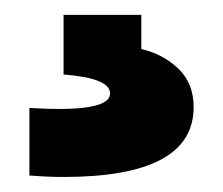

<svg xmlns="http://www.w3.org/2000/svg" viewBox="-20 -20 300 258"><path d="M169.9 45.9Q199.2 52.7 219.7 72.3Q240.2 91.8 240.2 124Q240.2 217.8 65.4 217.8Q43.9 217.8 19.5 215.8Q19.5 185.5 19.5 125Q127.9 131.8 127.9 105.5Q127.9 85 65.4 80.1Q65.4 53.7 65.4 0Q90.8 0 169.9 0Q169.9 11.7 169.9 45.9Z"/></svg>

Font: LeFont
Style: Regular
Weight: 700
Designer: Leryon MEDIA
Version: Version 1.0